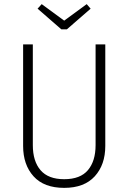

<svg xmlns="http://www.w3.org/2000/svg" viewBox="-20 -899 622 930"><path d="M490 -192Q490 -101 439 -45Q388 11 291 11Q193 11 142.5 -45Q92 -101 92 -192V-684H139V-196Q139 -118 176.5 -74.5Q214 -31 291 -31Q369 -31 406 -75Q443 -119 443 -196V-684H490ZM400 -879 419 -857 304 -757H277L162 -857L182 -879L291 -799Z"/></svg>

Font: Fira Sans Condensed ExtraLight
Style: Regular
Weight: 275
Width: 3
Designer: Carrois Corporate & Edenspiekermann AG
Foundry: Carrois Corporate GbR & Edenspiekermann AG
Version: Version 4.203